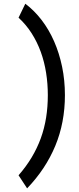

<svg xmlns="http://www.w3.org/2000/svg" viewBox="-20 -821 428 1041"><path d="M332 -305.2Q332 -156.2 279.8 -30.3Q227.5 95.7 127 200.2L80.6 129.4Q121.6 82.5 151.6 32.5Q181.6 -17.6 201.2 -71.3Q220.7 -125 230 -183.3Q239.3 -241.7 239.3 -305.2Q239.3 -366.7 230 -426Q220.7 -485.4 201.2 -539.3Q181.6 -593.3 151.6 -640.4Q121.6 -687.5 80.6 -725.1L117.2 -800.8Q165.5 -764.6 205.3 -712.9Q245.1 -661.1 273.2 -597.2Q301.3 -533.2 316.7 -459.2Q332 -385.3 332 -305.2Z"/></svg>

Font: Andika FrenchTight
Style: Regular
Weight: 400
Designer: Victor Gaultney, Annie Olsen, Julie Remington, Don Collingsworth, Eric Hays, Becca Hirsbrunner
Foundry: SIL International
Version: Version 5.000 ; Dig1 Dig4Opn Dig7 LnSpcTght